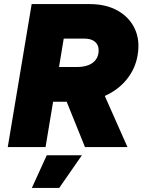

<svg xmlns="http://www.w3.org/2000/svg" viewBox="-20 -720 703 940"><path d="M18 0 135 -700H419Q499 -700 556 -668Q613 -636 639.5 -580Q666 -524 654 -451Q643 -384 601 -332Q559 -280 494.5 -251Q430 -222 351 -222H240L203 0ZM396 0 285 -275 436 -379 604 0ZM269 -392H358Q389 -392 412.5 -401Q436 -410 449.5 -428.5Q463 -447 463 -474Q463 -500 445 -515.5Q427 -531 393 -531H292ZM136 200 209 40H381L270 200Z"/></svg>

Font: Figtree Black
Style: Italic
Weight: 900
Italic angle: -9.5°
Foundry: Erik Kennedy
Version: Version 2.001;gftools[0.9.30]